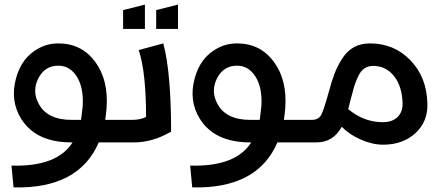

<svg xmlns="http://www.w3.org/2000/svg" viewBox="-20 -620 1911 836"><path d="M30 101Q228 107 296 0H291Q136 0 72 -103Q23 -182 50 -280Q75 -371 149 -410Q188 -431 234 -431Q335 -431 394 -351.5Q453 -272 444 -149Q442 -124 438 -98H545V0H410Q323 203 39 196ZM234 -334Q175 -334 147 -279Q119 -224 148 -169Q185 -98 292 -98H333Q336 -120 340 -157Q345 -237 315 -285.5Q285 -334 234 -334Z M553 -98Q593 -98 616 -111Q616 -306 584 -402L691 -431Q725 -305 725 -47Q645 0 564 0H481V-98ZM516 -494V-576L611 -600V-494ZM660 -494V-576L755 -600V-494Z M808 101Q1006 107 1074 0H1069Q914 0 850 -103Q801 -182 828 -280Q853 -371 927 -410Q966 -431 1012 -431Q1113 -431 1172 -351.5Q1231 -272 1222 -149Q1220 -124 1216 -98H1323V0H1188Q1101 203 817 196ZM1012 -334Q953 -334 925 -279Q897 -224 926 -169Q963 -98 1070 -98H1111Q1114 -120 1118 -157Q1123 -237 1093 -285.5Q1063 -334 1012 -334Z M1647 -88Q1686 -88 1709 -108.5Q1732 -129 1733 -166Q1732 -242 1696.5 -287.5Q1661 -333 1605 -333Q1583 -333 1567 -322.5Q1551 -312 1539.5 -287.5Q1528 -263 1522 -243Q1516 -223 1506 -184Q1500 -158 1496 -145Q1564 -88 1647 -88ZM1259 0V-98H1336Q1366 -98 1377.5 -118Q1389 -138 1410 -214Q1423 -264 1436 -298Q1449 -332 1470 -365Q1491 -398 1521 -414.5Q1551 -431 1591 -431Q1697 -431 1768 -356.5Q1839 -282 1841 -167Q1843 -90 1788.5 -40Q1734 10 1648 10Q1602 10 1551.5 -12Q1501 -34 1468 -68Q1431 0 1358 0Z"/></svg>

Font: LT Superior Semi-bold
Style: Regular
Weight: 600
Designer: Daniel Lyons
Foundry: LyonsType
Version: Version 1.0